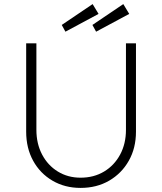

<svg xmlns="http://www.w3.org/2000/svg" viewBox="-20 -912 793 939"><path d="M374 7Q297 7 236.5 -28.5Q176 -64 142 -126Q108 -188 108 -268V-700H158V-277Q158 -209 186 -156Q214 -103 263 -73Q312 -43 374 -43Q439 -43 489 -73Q539 -103 567.5 -156Q596 -209 596 -277V-700H645V-268Q645 -188 610 -126Q575 -64 514 -28.5Q453 7 374 7ZM300 -757 282 -790 433 -892 462 -844ZM450 -757 432 -790 583 -892 612 -844Z"/></svg>

Font: Lexend Deca ExtraLight
Style: Regular
Weight: 200
Designer: Bonnie Shaver-Troup, Thomas Jockin
Foundry: Lexend
Version: Version 1.008; ttfautohint (v1.8.4.7-5d5b)